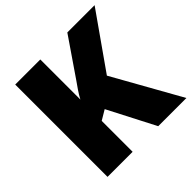

<svg xmlns="http://www.w3.org/2000/svg" viewBox="-180 -882 1050 1050"><g transform="rotate(-45 345.5 -357.0)"><path d="M687 0H469L328 -273L271 -239V0H77V-714H271V-404Q283 -427 299 -450.5Q315 -474 330 -495L480 -714H691L466 -394Z"/></g></svg>

Font: Noto Sans Ethiopic Black
Style: Regular
Weight: 900
Designer: Monotype Design Team
Foundry: Monotype Imaging Inc.
Version: Version 2.102; ttfautohint (v1.8.4.7-5d5b)